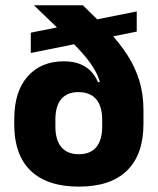

<svg xmlns="http://www.w3.org/2000/svg" viewBox="-20 -680 586 714"><path d="M273.5 14Q155.5 14 94.2 -45Q33 -104 33 -216V-237Q33 -339.5 82.8 -395.8Q132.5 -452 217 -452Q252.5 -452 277.2 -442Q302 -432 318.5 -414.5Q335 -397 344.5 -374.5L390 -376.5L360 -235.5Q360 -260.5 354.2 -279.5Q348.5 -298.5 337.5 -311.2Q326.5 -324 309.8 -330.8Q293 -337.5 271.5 -337.5Q229.5 -337.5 207.8 -311.5Q186 -285.5 186 -235.5V-209.5Q186 -159 208.2 -132.8Q230.5 -106.5 273 -106.5Q316 -106.5 338 -132.8Q360 -159 360 -209.5Q360 -224.5 360 -243.8Q360 -263 360 -285Q359.5 -301.5 358.2 -315.5Q357 -329.5 356.5 -345.5Q353.5 -381 335.5 -414.2Q317.5 -447.5 285.5 -483.2Q253.5 -519 208.5 -562Q163.5 -605 106.5 -660V-660.5H288Q342 -609 384 -563.8Q426 -518.5 454.8 -473.5Q483.5 -428.5 498.5 -379Q513.5 -329.5 513.5 -270V-219.5Q513.5 -105.5 452.5 -45.8Q391.5 14 273.5 14ZM94.5 -483V-558.5L488.5 -637.5V-562.5Z"/></svg>

Font: Anek Telugu
Style: Bold
Weight: 700
Designer: Omkar Bhoir (Telugu), Yesha Goshar (Latin)
Foundry: Ek Type
Version: Version 1.003